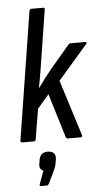

<svg xmlns="http://www.w3.org/2000/svg" viewBox="-61 -721 531 991"><g transform="rotate(-5 204.5 -225.0)"><path d="M34 0Q24 0 25 -10L130 -673Q132 -683 141 -683H202Q211 -683 209 -673L164 -388Q160 -360 155 -332Q150 -304 144 -274H146Q162 -296 179 -318.5Q196 -341 213 -362L314 -481Q320 -488 327 -488H402Q407 -488 408.5 -485Q410 -482 407 -478L253 -300L344 -11Q347 0 336 0H270Q262 0 259 -9L190 -236L130 -166L104 -10Q103 0 94 0ZM111 233Q101 233 105 222L130 154Q106 147 112 115L115 98Q121 59 159 59Q181 59 191.5 70Q202 81 199 101L196 118Q195 129 191 140Q187 151 181 164L153 222Q148 233 140 233Z"/></g></svg>

Font: Sofia Sans Condensed Medium
Style: Italic
Weight: 500
Italic angle: -9°
Designer: Botio Nikoltchev, Ani Petrova
Foundry: lettersoup
Version: Version 4.101; ttfautohint (v1.8.4.7-5d5b)